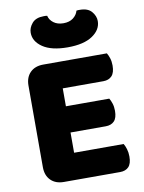

<svg xmlns="http://www.w3.org/2000/svg" viewBox="-93 -913 734 981"><g transform="rotate(-10 274.0 -423.0)"><path d="M158 3Q115 3 90 -22Q65 -47 65 -90V-513Q65 -556 90 -581Q115 -606 158 -606H488Q495 -595 500.5 -578Q506 -561 506 -540Q506 -503 490 -486Q474 -469 446 -469H235V-376H460Q467 -365 472.5 -348Q478 -331 478 -310Q478 -273 462 -256.5Q446 -240 418 -240H235V-135H492Q499 -124 504.5 -106Q510 -88 510 -67Q510 -30 494 -13.5Q478 3 450 3ZM297 -796Q328 -796 347.5 -811Q367 -826 373 -848Q378 -849 382 -849Q386 -849 391 -849Q432 -849 451.5 -826Q471 -803 471 -777Q471 -732 426 -701.5Q381 -671 297 -671Q213 -671 168 -701.5Q123 -732 123 -777Q123 -803 142.5 -826Q162 -849 203 -849Q208 -849 212 -849Q216 -849 221 -848Q226 -826 246 -811Q266 -796 297 -796Z"/></g></svg>

Font: Baloo Thambi 2 ExtraBold
Style: Regular
Weight: 800
Designer: Aadarsh Rajan and Ek Type
Foundry: Ek Type
Version: Version 1.640;hotconv 1.0.111;makeotfexe 2.5.65597; ttfautoh